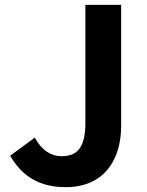

<svg xmlns="http://www.w3.org/2000/svg" viewBox="-20 -760 608 794"><path d="M252 14C411 14 481 -100 481 -239V-740H333V-251C333 -149 299 -114 234 -114C192 -114 153 -137 124 -191L22 -116C72 -30 144 14 252 14Z"/></svg>

Font: Noto Sans Japanese Bold
Style: Bold
Weight: 700
Designer: Ryoko NISHIZUKA (kana & ideographs); Paul D. Hunt (Latin, Greek & Cyrillic); Wenlong ZHANG (bopomofo); Sandoll Communica
Foundry: Adobe Systems Incorporated
Version: Version 1.000;PS 1;hotconv 1.0.78;makeotf.lib2.5.61930